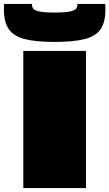

<svg xmlns="http://www.w3.org/2000/svg" viewBox="-44 -960 558 980"><path d="M75 0V-700H395V0ZM235 -746Q139 -746 82.5 -760.5Q26 -775 1 -811Q-24 -847 -24 -911Q-24 -918 -24 -925.5Q-24 -933 -23 -940H119V-935Q119 -926 124.5 -917Q130 -908 154.5 -902Q179 -896 235 -896Q292 -896 316 -902Q340 -908 345.5 -917Q351 -926 351 -935V-940H493Q494 -933 494 -925.5Q494 -918 494 -911Q494 -847 469.5 -811Q445 -775 388 -760.5Q331 -746 235 -746Z"/></svg>

Font: Georama ExtraExtended Black
Style: Regular
Weight: 900
Width: 8
Designer: Jean-Baptiste Levee
Foundry: Production Type
Version: Version 1.000